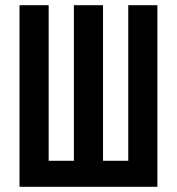

<svg xmlns="http://www.w3.org/2000/svg" viewBox="-20 -718 680 738"><path d="M55 -698H167V-100H264V-698H376V-100H473V-698H585V0H55Z"/></svg>

Font: Writer SemiBold
Style: Regular
Weight: 600
Monospace: yes
Designer: Mike Abbink, Paul van der Laan, Pieter van Rosmalen
Foundry: Bold Monday
Version: Version 2.001 2020